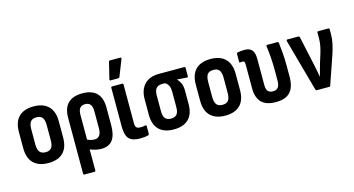

<svg xmlns="http://www.w3.org/2000/svg" viewBox="-92 -1099 3079 1668"><g transform="rotate(-15 1448.0 -265.0)"><path d="M218 8Q131 8 84.5 -38Q38 -84 38 -174V-318Q38 -409 84.5 -455Q131 -501 218 -501Q304 -501 350.5 -455Q397 -409 397 -318V-174Q397 -84 351 -38Q305 8 218 8ZM218 -89Q254 -89 270.5 -110Q287 -131 287 -179V-313Q287 -361 270.5 -382Q254 -403 218 -403Q181 -403 164.5 -382Q148 -361 148 -313V-179Q148 -131 165 -110Q182 -89 218 -89Z M493 185Q483 185 483 174V-326Q483 -414 527 -457.5Q571 -501 656 -501Q828 -501 828 -327V-168Q828 8 696 8Q644 8 593 -14V174Q593 185 583 185ZM593 -324V-102Q608 -95 624.5 -90.5Q641 -86 657 -86Q718 -86 718 -172V-325Q718 -404 656 -404Q625 -404 609 -385Q593 -366 593 -324Z M1038 8Q973 8 943 -23Q913 -54 913 -134V-481Q913 -492 923 -492H1013Q1023 -492 1023 -481V-136Q1023 -107 1033 -96Q1043 -85 1068 -85Q1081 -85 1092.5 -86Q1104 -87 1115 -90Q1124 -91 1124 -80V-12Q1124 -3 1115 0Q1085 8 1038 8ZM924 -546Q913 -546 916 -558L952 -705Q953 -715 965 -715H1055Q1068 -715 1063 -701L1005 -554Q1001 -546 992 -546Z M1346 8Q1258 8 1212.5 -38Q1167 -84 1167 -171V-311Q1167 -395 1212.5 -443.5Q1258 -492 1344 -492H1571Q1581 -492 1581 -481V-409Q1581 -397 1571 -398L1483 -404V-402Q1501 -386 1513 -360Q1525 -334 1525 -294V-171Q1525 -84 1479.5 -38Q1434 8 1346 8ZM1346 -89Q1381 -89 1398 -109Q1415 -129 1415 -173V-310Q1415 -351 1402.5 -371.5Q1390 -392 1373 -400H1346Q1313 -400 1295 -380.5Q1277 -361 1277 -314V-173Q1277 -129 1294 -109Q1311 -89 1346 -89Z M1809 8Q1722 8 1675.5 -38Q1629 -84 1629 -174V-318Q1629 -409 1675.5 -455Q1722 -501 1809 -501Q1895 -501 1941.5 -455Q1988 -409 1988 -318V-174Q1988 -84 1942 -38Q1896 8 1809 8ZM1809 -89Q1845 -89 1861.5 -110Q1878 -131 1878 -179V-313Q1878 -361 1861.5 -382Q1845 -403 1809 -403Q1772 -403 1755.5 -382Q1739 -361 1739 -313V-179Q1739 -131 1756 -110Q1773 -89 1809 -89Z M2264 8Q2176 8 2134.5 -34.5Q2093 -77 2093 -162V-372Q2093 -393 2088.5 -400Q2084 -407 2072 -407Q2067 -407 2061.5 -406.5Q2056 -406 2051 -405Q2044 -403 2044 -413V-482Q2044 -492 2054 -495Q2082 -501 2114 -501Q2162 -501 2182.5 -475.5Q2203 -450 2203 -398V-161Q2203 -122 2218 -105.5Q2233 -89 2264 -89Q2294 -89 2309 -108Q2324 -127 2324 -169V-265Q2324 -332 2319.5 -386Q2315 -440 2309 -480Q2307 -492 2319 -492H2409Q2418 -492 2420 -483Q2425 -444 2429.5 -390.5Q2434 -337 2434 -273V-175Q2434 -82 2393 -37Q2352 8 2264 8Z M2633 0Q2624 0 2621 -9L2491 -479Q2489 -492 2499 -492H2597Q2606 -492 2609 -483L2665 -225Q2671 -196 2677 -167Q2683 -138 2687 -109H2689Q2696 -136 2704 -163.5Q2712 -191 2719 -218L2745 -301Q2755 -335 2761 -366.5Q2767 -398 2767 -433V-481Q2767 -492 2777 -492H2868Q2877 -492 2877 -481V-438Q2877 -395 2867.5 -352.5Q2858 -310 2843 -264L2755 -9Q2753 0 2744 0Z"/></g></svg>

Font: Sofia Sans Condensed
Style: Bold
Weight: 700
Designer: Botio Nikoltchev, Ani Petrova
Foundry: lettersoup
Version: Version 4.101; ttfautohint (v1.8.4.7-5d5b)